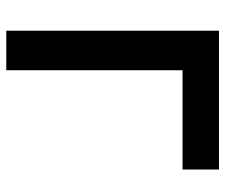

<svg xmlns="http://www.w3.org/2000/svg" viewBox="-74 -660 733 626"><g transform="rotate(90 293.0 -346.5)"><path d="M79.6 0H208.5V-574.7H532.2V-693.4H79.6Z"/></g></svg>

Font: Cascadia Mono NF
Style: Bold
Weight: 700
Monospace: yes
Designer: Aaron Bell
Foundry: Saja Typeworks
Version: Version 2404.023